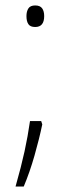

<svg xmlns="http://www.w3.org/2000/svg" viewBox="-20 -799 254 704"><path d="M77 -740Q77 -757 84 -768Q91 -779 109 -779Q127 -779 134.5 -768.5Q142 -758 142 -740Q142 -700 109 -700Q91 -700 84 -710.5Q77 -721 77 -740ZM131 -355 135 -343Q124 -290 106.5 -228.5Q89 -167 67 -115H37Q58 -189 70 -244Q82 -299 90 -355Z"/></svg>

Font: Noto Sans Khmer UI SemiCondensed ExtraLight
Style: Regular
Weight: 200
Width: 4
Designer: Danh Hong and the Monotype Design Team
Foundry: Monotype Imaging Inc.
Version: Version 2.002; ttfautohint (v1.8.4.7-5d5b)